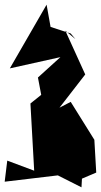

<svg xmlns="http://www.w3.org/2000/svg" viewBox="-52 -763 431 820"><path d="M298 0 359 -26 351 -166 250 -328 202 -303 312 -445 227 -632 270 -596 250 -620 164 -648 147 -743 -10 -471 206 -519 110 -432 124 -358 78 -321 94 -34 -21 -77 -32 13 195 -14 296 37Z"/></svg>

Font: Asimov Silicon
Style: Regular
Weight: 400
Designer: Google
Version: Version 2.000980; 2014